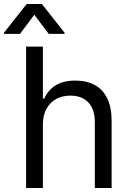

<svg xmlns="http://www.w3.org/2000/svg" viewBox="-63 -940 645 960"><path d="M151.4 0H67.4V-707H151.4V-447.3H158.2Q177.7 -490.2 215.8 -513.7Q253.9 -537.1 314.5 -537.1Q370.1 -537.1 410.6 -515.1Q451.2 -493.2 473.1 -448.2Q495.1 -403.3 495.1 -336.9V0H411.1V-331.1Q411.1 -372.1 396.5 -401.9Q381.8 -431.6 354.5 -446.8Q327.1 -461.9 289.1 -461.9Q249 -461.9 218.3 -445.3Q187.5 -428.7 169.4 -396Q151.4 -363.3 151.4 -318.4ZM108.4 -866.2 37.1 -770.5H-43V-776.4L70.3 -919.9H146.5L259.8 -776.4V-770.5H180.7Z"/></svg>

Font: WEMIX Pretendard Variable
Style: Regular
Weight: 400
Designer: Base glyphs from Inter by Rasmus Andersson; Hangeul glyphs from Noto Sans CJK(Source Han Sans) by Jang Soo-young and Kan
Foundry: Kil Hyung-jin
Version: Version 1.000;Glyphs 3.2 (3208)